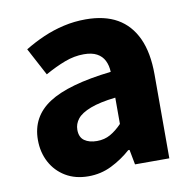

<svg xmlns="http://www.w3.org/2000/svg" viewBox="-70 -649 738 733"><g transform="rotate(-10 299.0 -282.0)"><path d="M216 14Q165 14 127.5 -8.5Q90 -31 69.5 -69.5Q49 -108 49 -156Q49 -246 125 -295.5Q201 -345 368 -364Q367 -389 357.5 -408Q348 -427 328.5 -437.5Q309 -448 278 -448Q241 -448 204 -434Q167 -420 126 -397L69 -504Q105 -526 143 -542.5Q181 -559 222.5 -568.5Q264 -578 308 -578Q381 -578 430 -550Q479 -522 505 -466Q531 -410 531 -325V0H398L387 -58H382Q347 -27 305.5 -6.5Q264 14 216 14ZM271 -113Q300 -113 323 -126Q346 -139 368 -162V-264Q307 -257 270.5 -243Q234 -229 219 -210Q204 -191 204 -168Q204 -139 222.5 -126Q241 -113 271 -113Z"/></g></svg>

Font: Noto Sans SC ExtraBold
Style: Regular
Weight: 800
Designer: Ryoko NISHIZUKA 西塚涼子 (kana, bopomofo & ideographs); Paul D. Hunt (Latin, Greek & Cyrillic); Sandoll Communications 산돌커뮤니
Foundry: Adobe
Version: Version 2.004-H2;hotconv 1.0.118;makeotfexe 2.5.65603